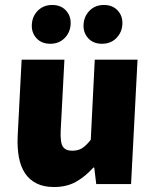

<svg xmlns="http://www.w3.org/2000/svg" viewBox="-20 -740 618 772"><path d="M67 -500H239L224 -214Q222 -166 233 -150Q244 -134 270 -134Q294 -134 310 -144Q326 -154 345 -178L361 -500H533L507 0H367L359 -66H355Q323 -30 285.5 -9Q248 12 197 12Q156 12 127 -2.5Q98 -17 80.5 -43.5Q63 -70 56 -107.5Q49 -145 51 -192ZM182 -564Q147 -564 126.5 -586.5Q106 -609 108 -642Q110 -675 132.5 -697.5Q155 -720 190 -720Q225 -720 245.5 -697.5Q266 -675 264 -642Q262 -609 239.5 -586.5Q217 -564 182 -564ZM390 -564Q355 -564 334.5 -586.5Q314 -609 316 -642Q318 -675 340.5 -697.5Q363 -720 398 -720Q433 -720 453.5 -697.5Q474 -675 472 -642Q470 -609 447.5 -586.5Q425 -564 390 -564Z"/></svg>

Font: Kilde Sans Black
Style: Regular
Weight: 900
Italic angle: -3°
Designer: Paul D. Hunt
Foundry: Adobe Systems Incorporated
Version: Version 1.050;PS Version 1.000;hotconv 1.0.70;makeotf.lib2.5